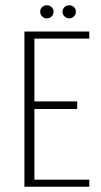

<svg xmlns="http://www.w3.org/2000/svg" viewBox="-20 -711 386 731"><path d="M73 0V-591H320V-564H111V-325H274V-296H111V-27H320V0ZM158 -641Q148 -641 140.5 -648.5Q133 -656 133 -667Q133 -677 140.5 -684Q148 -691 158 -691Q169 -691 176.5 -684Q184 -677 184 -667Q184 -656 176.5 -648.5Q169 -641 158 -641ZM244 -641Q233 -641 225.5 -648.5Q218 -656 218 -667Q218 -677 225.5 -684Q233 -691 244 -691Q254 -691 261.5 -684Q269 -677 269 -667Q269 -656 261.5 -648.5Q254 -641 244 -641Z"/></svg>

Font: Alumni Sans ExtraLight
Style: Regular
Weight: 250
Version: Version 1.018